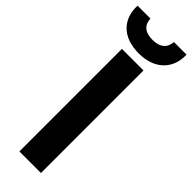

<svg xmlns="http://www.w3.org/2000/svg" viewBox="-317 -971 984 984"><g transform="rotate(45 175.5 -478.5)"><path d="M98.1 0H254.4V-743.2H98.1ZM175.8 -787.6C291 -787.6 356.9 -857.4 353 -956.5H261.7C259.8 -933.1 250.5 -886.7 175.8 -886.7C99.6 -886.7 93.3 -933.1 91.3 -956.5H-2C-5.9 -857.4 54.7 -787.6 175.8 -787.6Z"/></g></svg>

Font: Merriweather Sans
Style: Bold
Weight: 700
Designer: Eben Sorkin ( eben@eyebytes.com )
Foundry: Eben Sorkin
Version: Version 1.003